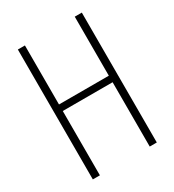

<svg xmlns="http://www.w3.org/2000/svg" viewBox="-178 -838 855 941"><g transform="rotate(-30 250.0 -367.5)"><path d="M69 0V-735H109V-401H391V-735H431V0H391V-364H109V0Z"/></g></svg>

Font: Iosevka Term Curly Extralight
Style: Regular
Weight: 200
Designer: Belleve Invis
Foundry: Belleve Invis
Version: Version 32.3.0